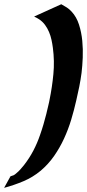

<svg xmlns="http://www.w3.org/2000/svg" viewBox="-23 -738 415 915"><path d="M269 -717.8Q284.2 -709.5 295.7 -702.1Q307.1 -694.8 318.8 -682.1Q341.8 -657.2 353.5 -620.6Q365.2 -584 369.1 -543.7Q373 -503.4 371.3 -463.4Q369.6 -423.3 365.7 -391.1Q361.3 -357.4 354.7 -324.7Q348.1 -292 340.3 -258.8Q330.1 -213.4 316.2 -167.2Q302.2 -121.1 282.2 -77.6Q262.2 -34.2 235.1 4.9Q208 43.9 171.4 75.2Q133.3 106.9 88.6 125.7Q43.9 144.5 -3.4 157.2L25.9 104L23.9 105Q22.5 105.5 23.2 105Q23.9 104.5 26.4 103.5L27.3 102.1L43 96.7Q46.9 94.2 50 91.8Q53.2 89.4 55.7 86.9Q65.9 78.6 74.7 68.6Q83.5 58.6 91.8 48.3Q117.2 15.6 136 -20.3Q154.8 -56.2 168 -95.2Q176.8 -120.1 184.1 -145Q191.4 -169.9 197.8 -195.3Q198.7 -199.7 201.2 -210Q203.6 -220.2 206.3 -231.2Q209 -242.2 210.9 -251Q212.9 -259.8 212.9 -261.2Q225.6 -323.2 231.4 -385Q237.3 -446.8 229 -509.8Q226.6 -528.8 222.4 -548.1Q218.3 -567.4 210.7 -585.4Q203.1 -603.5 191.7 -619.1Q180.2 -634.8 163.6 -646Q158.2 -649.9 152.1 -652.8Q146 -655.8 139.6 -659.2Z"/></svg>

Font: Autopia Bold Italic
Style: Bold Italic
Weight: 700
Italic angle: -104°
Designer: Antoine Gelgon
Foundry: Antoine Gelgon
Version: V.1.0